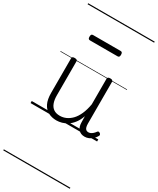

<svg xmlns="http://www.w3.org/2000/svg" viewBox="-341 -1062 1328 1614"><g transform="rotate(30 323.0 -255.0)"><path d="M260 18Q216 18 181 0Q146 -18 126.5 -57.5Q107 -97 107 -161V-496Q107 -506 113 -510Q119 -514 132 -514Q146 -514 152.5 -510Q159 -506 159 -496V-167Q159 -123 170.5 -92.5Q182 -62 205.5 -46Q229 -30 266 -30Q296 -30 324.5 -42.5Q353 -55 378 -80.5Q403 -106 422 -148Q441 -190 451 -248V-497Q451 -506 457.5 -510.5Q464 -515 478 -515Q491 -515 497.5 -510.5Q504 -506 504 -497V-92Q504 -72 508 -58Q512 -44 520.5 -37Q529 -30 543 -30Q554 -30 564 -34.5Q574 -39 584.5 -48Q595 -57 605 -71Q610 -78 616.5 -78Q623 -78 631 -72Q637 -67 638.5 -60.5Q640 -54 636 -48Q625 -28 608.5 -13Q592 2 573 10Q554 18 534 18Q514 18 499.5 12Q485 6 474 -6Q463 -18 457.5 -35.5Q452 -53 452 -76L451 -133Q436 -90 413.5 -60.5Q391 -31 365 -14Q339 3 312 10.5Q285 18 260 18ZM169 -706Q158 -706 154 -712.5Q150 -719 150 -731Q150 -744 154 -751Q158 -758 169 -758H437Q448 -758 452 -751Q456 -744 456 -731Q456 -719 452 -712.5Q448 -706 437 -706ZM0 449H646V459H0ZM0 -20H646V0H0ZM0 -505H646V-500H0ZM0 -969H646V-959H0Z"/></g></svg>

Font: Playwrite IT Trad Guides
Style: Regular
Weight: 400
Designer: Veronika Burian, José Scaglione
Foundry: TypeTogether
Version: Version 1.003